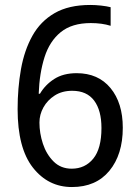

<svg xmlns="http://www.w3.org/2000/svg" viewBox="-20 -744 560 774"><path d="M51 -304Q51 -389 64.5 -465Q78 -541 110.5 -599.5Q143 -658 200 -691Q257 -724 344 -724Q365 -724 387.5 -721.5Q410 -719 426 -715V-640Q391 -651 346 -651Q270 -651 225 -614.5Q180 -578 159.5 -513.5Q139 -449 136 -366H141Q162 -402 198.5 -425.5Q235 -449 289 -449Q376 -449 425.5 -389Q475 -329 475 -229Q475 -121 421 -55.5Q367 10 270 10Q174 10 112.5 -68.5Q51 -147 51 -304ZM269 -64Q323 -64 356 -104.5Q389 -145 389 -228Q389 -299 359.5 -338.5Q330 -378 271 -378Q230 -378 200.5 -359Q171 -340 155 -311Q139 -282 139 -250Q139 -207 153 -164.5Q167 -122 196 -93Q225 -64 269 -64Z"/></svg>

Font: Noto Sans Khmer SemiCondensed
Style: Regular
Weight: 400
Width: 4
Designer: Danh Hong and the Monotype Design Team
Foundry: Monotype Imaging Inc.
Version: Version 2.004; ttfautohint (v1.8.4.7-5d5b)